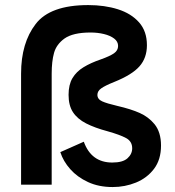

<svg xmlns="http://www.w3.org/2000/svg" viewBox="-20 -727 688 756"><path d="M423.5 9.5Q369 9.5 326.8 -10Q284.5 -29.5 256.8 -60.8Q229 -92 217.5 -128L310 -169Q339.5 -87 422 -87Q463.5 -87 482 -103.8Q500.5 -120.5 500.5 -143Q500.5 -170.5 476.2 -183.5Q452 -196.5 404 -210Q353.5 -223.5 319.2 -241Q285 -258.5 267.5 -285Q250 -311.5 250 -353.5Q250 -393.5 265.2 -419.2Q280.5 -445 308.8 -462.2Q337 -479.5 376.5 -493Q413 -506 429 -517.2Q445 -528.5 445 -546Q445 -563.5 429.5 -575.2Q414 -587 389.2 -593Q364.5 -599 336.5 -599Q267 -599 233.5 -575Q202 -552 192.8 -518.8Q183.5 -485.5 183.5 -437V0H63V-437Q63 -558 120.5 -632.5Q177.5 -707 327.5 -707Q392 -707 444.2 -690.5Q496.5 -674 527.5 -639Q558.5 -604 558.5 -549Q558.5 -499 529.2 -465.8Q500 -432.5 429 -404Q394 -390 378.8 -379.2Q363.5 -368.5 363.5 -353.5Q363.5 -336.5 382.2 -328Q401 -319.5 442 -310Q496 -297.5 530.5 -282Q565 -266.5 588.5 -238Q614 -206.5 614 -154Q614 -98.5 586.5 -62.2Q559 -26 515.5 -8.2Q472 9.5 423.5 9.5Z"/></svg>

Font: Acari Sans Neue
Style: Bold
Weight: 700
Designer: Alfredo Marco Pradil (font), Cristiano Sobral (main changes)
Foundry: Hanken Design Co. (font), Cristiano Sobral (main changes)
Version: Version 2.459;March 19, 2022;FontCreator 14.0.0.2808 64-bit;